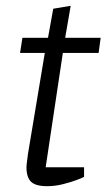

<svg xmlns="http://www.w3.org/2000/svg" viewBox="-20 -637 366 660"><path d="M142 3Q102 3 86.5 -12.5Q71 -28 71 -62Q71 -70 73 -83.5Q75 -97 76 -107L134 -455H49L57 -507H145L163 -607L223 -617L204 -507H326L319 -455H196L137 -62H269V-29Q266 -27 245.5 -19Q225 -11 197 -4Q169 3 142 3Z"/></svg>

Font: Faustina Light Light
Style: Italic
Weight: 300
Italic angle: -8°
Version: Version 1.200